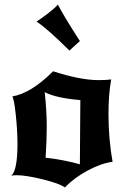

<svg xmlns="http://www.w3.org/2000/svg" viewBox="-20 -798 551 846"><path d="M214 -484Q334 -445 414 -445Q449 -445 470 -448Q458 -384 458 -295Q458 -187 476 -85Q427 -79 367 -47Q307 -15 266 28Q244 11 169.5 -7.5Q95 -26 52 -26Q42 -26 30 -24Q57 -48 57 -164Q57 -222 49.5 -292.5Q42 -363 34 -373Q117 -387 214 -484ZM332 -74 334 -357Q226 -366 177 -392Q186 -308 186 -240Q186 -181 181 -103Q267 -93 332 -74ZM332 -617Q321 -608 308 -595.5Q295 -583 286 -575Q192 -669 141 -703Q159 -714 191.5 -739Q224 -764 235 -778Q261 -727 332 -617Z"/></svg>

Font: NewRocker
Style: Regular
Weight: 400
Designer: Pablo Impallari, Brenda Gallo, Rodrigo Fuenzalida
Foundry: Pablo Impallari, Brenda Gallo, Rodrigo Fuenzalida
Version: Version 1.000